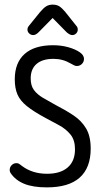

<svg xmlns="http://www.w3.org/2000/svg" viewBox="-20 -802 450 832"><path d="M177 -291Q207 -275 236.5 -259Q266 -243 285.5 -219Q305 -195 305 -155Q305 -104 273.5 -76.5Q242 -49 184 -49Q120 -49 75 -83Q65 -91 61 -93Q57 -95 51 -95Q41 -95 33 -88.5Q25 -82 23 -73Q20 -62 26 -52Q47 -21 85 -5.5Q123 10 183 10Q278 10 325.5 -32.5Q373 -75 373 -158Q373 -212 353 -245.5Q333 -279 298.5 -302Q264 -325 221 -347Q190 -364 165.5 -378.5Q141 -393 127 -412Q113 -431 113 -462Q113 -503 138.5 -525Q164 -547 212 -547Q252 -547 286 -527Q295 -522 300 -519.5Q305 -517 307.5 -516.5Q310 -516 313 -516Q326 -516 335 -525Q344 -534 344 -547Q344 -563 325 -576Q306 -589 275.5 -597.5Q245 -606 210 -606Q129 -606 86.5 -568Q44 -530 44 -458Q44 -420 55.5 -393Q67 -366 96 -342.5Q125 -319 177 -291ZM208 -724 269 -662Q283 -650 293 -650Q303 -650 310 -657Q317 -664 317 -674Q317 -678 315.5 -682.5Q314 -687 310 -691L263 -750Q248 -768 236.5 -775Q225 -782 208 -782Q192 -782 180 -774.5Q168 -767 153 -749L106 -691Q99 -683 99 -674Q99 -664 106.5 -657Q114 -650 124 -650Q135 -650 147 -662Z"/></svg>

Font: Beiruti
Style: Regular
Weight: 400
Designer: Arlette Boutros
Foundry: Boutros
Version: Version 1.41